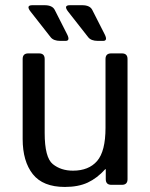

<svg xmlns="http://www.w3.org/2000/svg" viewBox="-20 -721 587 749"><path d="M99.6 -675.3Q79.6 -700.7 106.4 -700.7H153.8Q184.1 -700.7 193.4 -682.6L241.7 -587.4Q254.9 -561.5 235.8 -561.5H215.3Q189 -561.5 177.7 -575.7ZM246.1 -675.3Q226.1 -700.7 252.9 -700.7H300.3Q330.6 -700.7 339.8 -682.6L388.2 -587.4Q401.4 -561.5 382.3 -561.5H361.8Q335.4 -561.5 324.2 -575.7ZM68.4 -178.7V-490.7Q68.4 -512.7 90.3 -512.7H132.3Q154.3 -512.7 154.3 -490.7V-202.1Q154.3 -106.4 186 -80.8Q217.8 -55.2 264.6 -55.2Q326.2 -55.2 358.9 -93Q391.6 -130.9 391.6 -222.7V-490.7Q391.6 -512.7 413.6 -512.7H455.6Q477.5 -512.7 477.5 -490.7V-22Q477.5 0 455.6 0H414.6Q392.6 0 392.6 -22V-61H390.6Q358.9 -25.9 322.3 -8.8Q285.6 8.3 232.9 8.3Q147.5 8.3 107.9 -41.7Q68.4 -91.8 68.4 -178.7Z"/></svg>

Font: Istok
Style: Regular
Weight: 500
Designer: Andrey V. Panov
Foundry: Andrey V. Panov
Version: Version 1.0.3